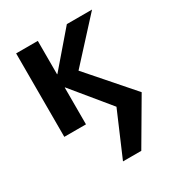

<svg xmlns="http://www.w3.org/2000/svg" viewBox="-186 -642 962 1036"><g transform="rotate(-30 295.0 -123.5)"><path d="M551 0 391 273H277L394 0L206 -229H204V0H69V-520H204V-312H206L385 -520H542L314 -271Z"/></g></svg>

Font: M PLUS 1p
Style: Bold
Weight: 700
Version: Version 1.062